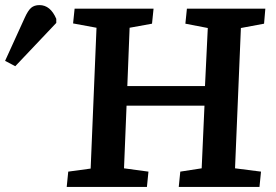

<svg xmlns="http://www.w3.org/2000/svg" viewBox="-208 -734 1083 754"><path d="M595 -319H289L279 -73L375 -60L369 0H54L60 -60L148 -72L171 -625L79 -642L85 -700H395L389 -641L301 -625L292 -396H597L608 -624L520 -641L526 -700H834L829 -641L738 -624L715 -73L817 -60L811 0H494L500 -60L584 -73ZM-148 -474 -188 -495 -111 -664Q-98 -693 -85.5 -703.5Q-73 -714 -53 -714Q-10 -714 13 -660V-644Z"/></svg>

Font: Literata 7pt SemiBold
Style: Italic
Weight: 600
Italic angle: -2°
Designer: Latin by Veronika Burian and Jose Scaglione. Greek by Irene Vlachou. Cyrillic by Vera Evstafieva
Foundry: TypeTogether
Version: Version 3.002